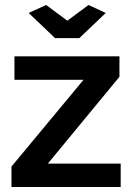

<svg xmlns="http://www.w3.org/2000/svg" viewBox="-20 -750 533 770"><path d="M26 -82 315 -430H38V-524H459V-442L172 -94H464V0H26ZM165 -730 250 -667 335 -730 404 -698 298 -597H201L95 -698Z"/></svg>

Font: YasnoRaleway
Style: Bold
Weight: 700
Designer: Matt McInerney, Pablo Impallari, Rodrigo Fuenzalida
Foundry: Matt McInerney, Pablo Impallari, Rodrigo Fuenzalida
Version: Version 4.026